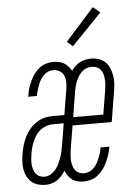

<svg xmlns="http://www.w3.org/2000/svg" viewBox="-54 -795 608 845"><g transform="rotate(-5 250.0 -372.5)"><path d="M112 8Q95 8 78.5 3Q62 -2 50.5 -12.5Q39 -23 31.5 -38Q24 -53 21.5 -69.5Q19 -86 20 -103.5Q21 -121 24 -138Q27 -157 32.5 -175Q38 -193 46.5 -210.5Q55 -228 68 -243.5Q81 -259 97.5 -270Q114 -281 132.5 -286Q151 -291 170 -291H222L240 -400Q243 -416 243 -432Q243 -448 237.5 -462Q232 -476 219 -484Q206 -492 190 -492Q179 -492 168 -487.5Q157 -483 148.5 -474.5Q140 -466 133.5 -455.5Q127 -445 123 -434Q119 -423 115.5 -412Q112 -401 110 -390L109 -385H70L72 -392Q74 -408 79 -423.5Q84 -439 91 -454Q98 -469 108 -483Q118 -497 131.5 -507.5Q145 -518 161 -523Q177 -528 193 -528Q206 -528 218 -525.5Q230 -523 240.5 -517Q251 -511 259 -502Q267 -493 273 -482Q280 -493 290 -502Q300 -511 311.5 -517Q323 -523 336 -525.5Q349 -528 361 -528Q379 -528 395 -522.5Q411 -517 423 -505.5Q435 -494 441.5 -478.5Q448 -463 451 -446Q454 -429 453 -411Q452 -393 449 -376L427 -242H254L237 -139Q235 -126 234 -114Q233 -102 233.5 -90.5Q234 -79 237 -67.5Q240 -56 246.5 -47Q253 -38 263 -33Q273 -28 285 -28Q297 -28 308.5 -32.5Q320 -37 329 -46Q338 -55 344 -65.5Q350 -76 354.5 -87Q359 -98 362.5 -109Q366 -120 368 -132V-135H407L406 -130Q404 -114 398.5 -98.5Q393 -83 386 -67.5Q379 -52 369 -38Q359 -24 345 -13Q331 -2 314.5 3Q298 8 282 8Q268 8 255 5Q242 2 231.5 -5.5Q221 -13 213.5 -24Q206 -35 201 -47Q194 -35 184.5 -24.5Q175 -14 163.5 -6.5Q152 1 138.5 4.5Q125 8 112 8ZM393 -278 410 -381Q412 -394 413 -406Q414 -418 413.5 -429.5Q413 -441 410 -452.5Q407 -464 400.5 -473Q394 -482 383.5 -487Q373 -492 361 -492Q349 -492 338 -488Q327 -484 317.5 -475.5Q308 -467 301.5 -456.5Q295 -446 290.5 -435Q286 -424 283 -413Q280 -402 278 -390L260 -278ZM112 -28Q126 -28 139.5 -36Q153 -44 162 -55.5Q171 -67 177 -80.5Q183 -94 188 -107.5Q193 -121 195.5 -135Q198 -149 201 -163L216 -255H170Q156 -255 141.5 -250.5Q127 -246 114.5 -237Q102 -228 93.5 -215.5Q85 -203 79 -189.5Q73 -176 69 -162Q65 -148 63 -134Q61 -122 60 -110.5Q59 -99 59.5 -87.5Q60 -76 63.5 -65Q67 -54 73.5 -45.5Q80 -37 90 -32.5Q100 -28 112 -28ZM286 -589 261 -611 388 -753 419 -727Z"/></g></svg>

Font: Iosevka Term Curly XLt Obl
Style: Regular
Weight: 200
Italic angle: -9°
Designer: Belleve Invis
Foundry: Belleve Invis
Version: Version 32.3.0